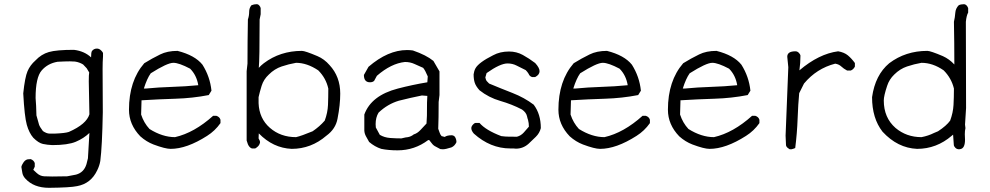

<svg xmlns="http://www.w3.org/2000/svg" viewBox="-20 -717 4726 917"><path d="M214 180Q141 180 101 136Q90 124 87 110Q84 96 82 80Q84 71 89 64Q98 47 112 44Q118 43 127 43Q142 49 146 62V79L139 94L155 109Q171 124 191 125Q202 126 229 126L301 125L343 117Q381 107 393 67L400 39L407 -82Q380 -56 342 -40Q304 -24 230 -24Q206 -25 185 -29.5Q164 -34 139 -59Q119 -82 108 -121Q97 -160 91 -271Q99 -348 111.5 -377Q124 -406 149 -428Q177 -458 213.5 -468.5Q250 -479 333 -479Q383 -473 415 -443Q415 -466 419 -473Q428 -485 443 -485Q448 -485 453 -483Q458 -481 464 -475Q470 -469 472 -464V-448Q470 -422 470 -388L471 -181Q468 -18 459 52Q455 75 444 97Q414 160 348 172Q315 179 214 180ZM244 -79Q292 -81 309 -87Q393 -124 407 -171L404 -328Q404 -362 406 -371L394 -391L377 -409Q359 -420 338 -423L314 -424Q292 -424 255 -422Q208 -414 179 -380.5Q150 -347 150 -249Q153 -215 154 -166Q163 -132 166.5 -121.5Q170 -111 185 -91Q203 -79 216 -79Z M675 -294Q737 -300 801 -302Q865 -304 927 -310Q919 -358 888 -389Q835 -417 808 -417Q779 -417 700 -367Q682 -342 667 -294ZM795 -6Q769 -6 713 -27Q679 -40 650 -66Q596 -122 596 -193Q596 -331 669 -415Q706 -438 745 -457Q779 -474 828 -474Q911 -453 947 -408Q983 -351 990 -284L977 -263Q900 -248 818.5 -245.5Q737 -243 656 -238L654 -170Q667 -130 694 -101Q756 -62 816 -62Q908 -83 998 -164H1013Q1029 -159 1033 -145V-129Q1007 -92 969 -68Q872 -6 795 -6Z M1394 -62Q1420 -68 1473 -90Q1507 -113 1531 -141Q1545 -179 1546.5 -215.5Q1548 -252 1548 -294Q1537 -344 1500 -381Q1446 -417 1394 -417Q1359 -411 1325 -399.5Q1291 -388 1264 -361Q1239 -338 1229.5 -307Q1220 -276 1215 -253V-224Q1218 -151 1269 -106.5Q1320 -62 1394 -62ZM1373 -6Q1284 -10 1216 -80L1215 -56Q1222 -45 1222 -37L1220 -30Q1216 -18 1199 -8H1183Q1171 -12 1164 -28L1158 -46V-377L1162 -413Q1162 -519 1164 -624Q1170 -642 1170 -660.5Q1170 -679 1181 -692Q1193 -697 1206 -697Q1213 -697 1218.5 -690.5Q1224 -684 1225 -678V-649L1220 -624Q1220 -433 1216 -393Q1227 -405 1240 -415Q1318 -474 1422 -474Q1437 -474 1496 -449Q1529 -435 1554 -406Q1605 -351 1605 -270Q1605 -216 1592 -150Q1583 -101 1539 -69Q1466 -6 1373 -6Z M1897 -56Q1921 -62 1928 -62Q1944 -65 1956 -75Q1973 -80 1988 -96Q2003 -112 2017 -127L2019 -164Q2019 -244 2021 -259L1995 -261Q1940 -250 1885 -236Q1831 -220 1788 -179Q1774 -156 1774 -124L1775 -108L1794 -73Q1816 -60 1843.5 -58Q1871 -56 1897 -56ZM1879 1Q1835 1 1801 -6Q1770 -16 1743 -39Q1736 -52 1728.5 -65Q1721 -78 1720 -93V-170Q1753 -261 1880 -294Q1949 -312 2021 -324L2023 -352Q2011 -381 2001 -393Q1980 -402 1959.5 -411.5Q1939 -421 1914 -421Q1848 -414 1780 -355L1767 -331Q1760 -324 1747 -324Q1718 -324 1718 -359L1740 -398Q1833 -478 1924 -478Q1938 -478 1952 -476Q2016 -454 2050 -426L2079 -376V-263L2075 -230Q2075 -150 2073 -102Q2077 -93 2079.5 -84Q2082 -75 2089 -67L2104 -63Q2115 -71 2138 -71Q2148 -70 2153 -63Q2160 -52 2160 -38Q2152 -20 2136 -13Q2108 -4 2095 -4L2083 -5Q2073 -11 2061.5 -16.5Q2050 -22 2043 -31.5Q2036 -41 2030 -48H2025Q1960 1 1879 1Z M2444 -7 2432 -8H2417Q2322 -8 2243 -79Q2231 -93 2231 -105Q2231 -114 2240 -123Q2245 -129 2251 -130H2270Q2300 -95 2374 -67Q2384 -66 2392.5 -65Q2401 -64 2449 -64Q2468 -69 2481.5 -84Q2495 -99 2506 -112Q2506 -129 2502 -144Q2499 -152 2497 -162Q2493 -180 2473 -194Q2425 -219 2369.5 -235Q2314 -251 2270 -286Q2253 -305 2247.5 -321.5Q2242 -338 2242 -362Q2244 -378 2251 -391Q2267 -419 2335 -453Q2368 -471 2411 -471Q2447 -471 2477 -454.5Q2507 -438 2536 -416Q2557 -393 2557 -377Q2557 -360 2536 -349H2521Q2509 -353 2505 -364Q2499 -374 2491 -382Q2468 -393 2448 -403.5Q2428 -414 2404 -414Q2369 -414 2304 -368L2298 -347Q2301 -334 2304 -330.5Q2307 -327 2316 -318Q2371 -295 2427.5 -273Q2484 -251 2529 -217Q2563 -172 2563 -105Q2557 -81 2539 -63.5Q2521 -46 2504 -30Q2478 -7 2444 -7Z M2726 -294Q2788 -300 2852 -302Q2916 -304 2978 -310Q2970 -358 2939 -389Q2886 -417 2859 -417Q2830 -417 2751 -367Q2733 -342 2718 -294ZM2846 -6Q2820 -6 2764 -27Q2730 -40 2701 -66Q2647 -122 2647 -193Q2647 -331 2720 -415Q2757 -438 2796 -457Q2830 -474 2879 -474Q2962 -453 2998 -408Q3034 -351 3041 -284L3028 -263Q2951 -248 2869.5 -245.5Q2788 -243 2707 -238L2705 -170Q2718 -130 2745 -101Q2807 -62 2867 -62Q2959 -83 3049 -164H3064Q3080 -159 3084 -145V-129Q3058 -92 3020 -68Q2923 -6 2846 -6Z M3249 -294Q3311 -300 3375 -302Q3439 -304 3501 -310Q3493 -358 3462 -389Q3409 -417 3382 -417Q3353 -417 3274 -367Q3256 -342 3241 -294ZM3369 -6Q3343 -6 3287 -27Q3253 -40 3224 -66Q3170 -122 3170 -193Q3170 -331 3243 -415Q3280 -438 3319 -457Q3353 -474 3402 -474Q3485 -453 3521 -408Q3557 -351 3564 -284L3551 -263Q3474 -248 3392.5 -245.5Q3311 -243 3230 -238L3228 -170Q3241 -130 3268 -101Q3330 -62 3390 -62Q3482 -83 3572 -164H3587Q3603 -159 3607 -145V-129Q3581 -92 3543 -68Q3446 -6 3369 -6Z M3760 -4H3752Q3751 -5 3748.5 -6Q3746 -7 3740.5 -12Q3735 -17 3734 -23L3732 -69L3745 -396L3740 -446Q3740 -472 3779 -472Q3788 -472 3795 -465Q3802 -458 3803 -452Q3803 -416 3798 -381Q3891 -460 3983 -472Q4012 -467 4029.5 -452.5Q4047 -438 4063 -416V-399Q4056 -385 4043 -380H4026Q4009 -389 3998 -399.5Q3987 -410 3969 -413Q3880 -390 3820 -318L3797 -272Q3792 -221 3789.5 -151Q3787 -81 3778 -10Q3769 -6 3760 -4Z M4381 -62Q4413 -68 4441 -82L4460 -90Q4500 -116 4518 -141Q4532 -179 4534 -215.5Q4536 -252 4536 -294Q4524 -344 4487 -381Q4435 -417 4381 -417Q4346 -411 4312 -399.5Q4278 -388 4251 -361Q4227 -338 4217 -307Q4201 -259 4201 -237Q4201 -155 4257 -106Q4309 -62 4381 -62ZM4561 -4Q4550 -4 4543 -11Q4536 -18 4535.5 -24.5Q4535 -31 4532 -74L4526 -69Q4453 -6 4360 -6Q4267 -10 4195 -88Q4145 -152 4145 -253Q4160 -359 4227 -415Q4305 -474 4409 -474Q4424 -474 4483 -449Q4514 -435 4538 -409Q4538 -511 4536 -613Q4541 -634 4542.5 -655.5Q4544 -677 4559 -692Q4569 -697 4585 -697Q4598 -695 4604 -678V-657Q4596 -643 4593 -613L4594 -201L4589 -122L4591 -105Q4588 -93 4588 -76L4589 -50Q4589 -9 4567 -5Z"/></svg>

Font: Yozai
Style: Regular
Weight: 400
Designer: LXGW / Y.OzVox
Foundry: LXGW / Y.OzVox
Version: Version 0.861;October 22, 2024